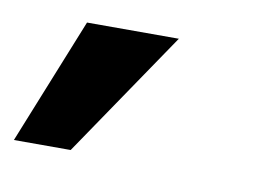

<svg xmlns="http://www.w3.org/2000/svg" viewBox="-96 -131 441 321"><g transform="rotate(10 124.5 29.5)"><path d="M-57 136.2H39.4L185.2 -78.4H29.3Z"/></g></svg>

Font: Anybody Thin
Style: Italic
Weight: 100
Italic angle: -10°
Designer: Tyler Finck
Foundry: Etcetera Type Company
Version: Version 1.114;gftools[0.9.25]